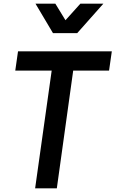

<svg xmlns="http://www.w3.org/2000/svg" viewBox="-20 -1024 628 1044"><path d="M171 0 261 -640H63L78 -745H588L573 -640H378L289 0ZM268 -844 173 -1004H281L336 -914L417 -1004H542L400 -844Z"/></svg>

Font: Plus Jakarta Sans SemiBold
Style: Italic
Weight: 600
Italic angle: -8°
Designer: Gumpita Rahayu
Foundry: Tokotype
Version: Version 2.071; ttfautohint (v1.8.4.7-5d5b);gftools[0.9.29]